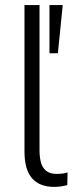

<svg xmlns="http://www.w3.org/2000/svg" viewBox="-20 -725 299 753"><path d="M193 8Q135 8 105.5 -26Q76 -60 76 -131V-705H135V-134Q135 -111 140 -90Q145 -69 160 -56Q175 -43 202 -43Q214 -43 226 -44.5Q238 -46 245 -49L244 1Q227 5 216 6.5Q205 8 193 8ZM174 -516V-705H226L207 -516Z"/></svg>

Font: Nunito Sans 10pt Condensed Light
Style: Regular
Weight: 300
Width: 3
Designer: Vernon Adams
Foundry: Vernon Adams
Version: Version 3.101;gftools[0.9.27]